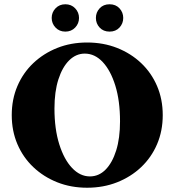

<svg xmlns="http://www.w3.org/2000/svg" viewBox="-20 -869 817 899"><path d="M388 10Q312 10 248 -15.5Q184 -41 136 -86.5Q88 -132 61.5 -194Q35 -256 35 -330Q35 -404 61.5 -466Q88 -528 136 -573.5Q184 -619 248 -644.5Q312 -670 388 -670Q464 -670 528.5 -644.5Q593 -619 641 -573.5Q689 -528 715.5 -466Q742 -404 742 -330Q742 -256 715.5 -194Q689 -132 641 -86.5Q593 -41 528.5 -15.5Q464 10 388 10ZM401 -43Q443 -43 474.5 -75Q506 -107 524 -164.5Q542 -222 542 -301Q542 -397 520 -468Q498 -539 461 -578.5Q424 -618 377 -618Q336 -618 304 -586.5Q272 -555 253.5 -497.5Q235 -440 235 -361Q235 -265 257.5 -193.5Q280 -122 317.5 -82.5Q355 -43 401 -43ZM286 -721Q258 -721 240 -740Q222 -759 222 -785Q222 -811 240 -830Q258 -849 286 -849Q314 -849 332 -830Q350 -811 350 -785Q350 -759 332 -740Q314 -721 286 -721ZM493 -721Q464 -721 446.5 -740Q429 -759 429 -785Q429 -811 446.5 -830Q464 -849 493 -849Q522 -849 539.5 -830Q557 -811 557 -785Q557 -759 539.5 -740Q522 -721 493 -721Z"/></svg>

Font: Spectral ExtraBold
Style: Regular
Weight: 800
Designer: Jean-Baptiste Levee
Foundry: Production Type
Version: Version 2.001